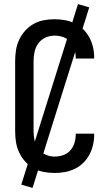

<svg xmlns="http://www.w3.org/2000/svg" viewBox="-20 -837 540 938"><path d="M247 8Q220 8 193.5 3Q167 -2 144 -15Q121 -28 103 -48Q85 -68 73.5 -92.5Q62 -117 58 -143.5Q54 -170 54 -196V-539Q54 -565 58 -591.5Q62 -618 73.5 -642.5Q85 -667 103 -687Q121 -707 144 -720Q167 -733 193.5 -738Q220 -743 247 -743Q272 -743 297 -738.5Q322 -734 345 -723Q368 -712 386 -694.5Q404 -677 416 -655Q428 -633 434 -608Q440 -583 440 -558V-551H350V-555Q350 -576 343.5 -597Q337 -618 323 -633.5Q309 -649 288.5 -656Q268 -663 247 -663Q224 -663 202.5 -653.5Q181 -644 167.5 -625.5Q154 -607 149 -584.5Q144 -562 144 -539V-196Q144 -173 149 -150.5Q154 -128 167.5 -109.5Q181 -91 202.5 -81.5Q224 -72 247 -72Q268 -72 288.5 -79Q309 -86 323 -101.5Q337 -117 343.5 -138Q350 -159 350 -180V-184H440V-177Q440 -152 434 -127Q428 -102 416 -80Q404 -58 386 -40.5Q368 -23 345 -12Q322 -1 297 3.5Q272 8 247 8ZM139 81 84 65 361 -817 416 -801 297 -423Z"/></svg>

Font: Iosevka Fixed Medium
Style: Regular
Weight: 500
Monospace: yes
Designer: Belleve Invis
Foundry: Belleve Invis
Version: Version 32.3.0